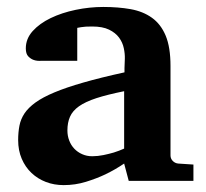

<svg xmlns="http://www.w3.org/2000/svg" viewBox="-20 -520 593 552"><path d="M350.1 0 336.9 -49.8Q311 -32.2 282.7 -18.6Q257.8 -6.8 227.1 2.7Q196.3 12.2 163.1 12.2Q135.7 12.2 112.1 3.2Q88.4 -5.9 70.6 -22.7Q52.7 -39.6 42.5 -63.5Q32.2 -87.4 32.2 -117.2Q32.2 -139.6 35.9 -158.7Q39.6 -177.7 50.5 -194.1Q61.5 -210.4 82 -225.3Q102.5 -240.2 136.5 -254.4Q170.4 -268.6 219.7 -282.7Q269 -296.9 337.9 -312V-324.2Q337.9 -331.5 338.4 -337.4Q338.4 -344.2 338.9 -351.1Q339.4 -365.2 335.9 -381.6Q332.5 -397.9 322.3 -411.9Q312 -425.8 293.5 -434.8Q274.9 -443.8 245.1 -443.8Q234.9 -443.8 226.8 -443.4Q218.8 -442.9 213.4 -441.9Q207 -440.9 202.1 -439.9V-345.2H99.1Q86.4 -344.2 76.7 -347.7Q68.4 -350.6 61.3 -357.9Q54.2 -365.2 54.2 -380.9Q54.2 -408.7 74 -430.7Q93.8 -452.6 125.7 -468Q157.7 -483.4 197.5 -491.7Q237.3 -500 276.9 -500Q319.8 -500 355.5 -493.7Q391.1 -487.3 416.7 -469Q442.4 -450.7 456.3 -417.5Q470.2 -384.3 470.2 -330.1V-73.2Q470.2 -64 476.6 -57.4Q482.9 -50.8 492.2 -49.8L536.1 -46.9V0ZM336.9 -257.8Q288.6 -248 257.1 -237.8Q225.6 -227.5 207 -214.4Q188.5 -201.2 181.2 -184.3Q173.8 -167.5 173.8 -145Q173.8 -129.4 179 -116Q184.1 -102.5 193.6 -92.5Q203.1 -82.5 216.3 -76.7Q229.5 -70.8 245.1 -70.8Q261.2 -70.8 277.6 -74.2Q293.9 -77.6 307.1 -81.5Q322.8 -86.4 336.9 -92.8Z"/></svg>

Font: Charis SIL Viet
Style: Bold
Weight: 700
Foundry: SIL International
Version: Version 5.000